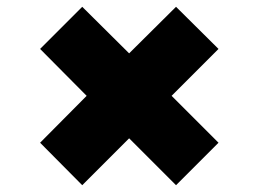

<svg xmlns="http://www.w3.org/2000/svg" viewBox="-20 -643 760 565"><path d="M222 -98 98 -223 235 -361 98 -499 222 -623 360 -486 498 -623 623 -499 485 -361 623 -223 498 -98 360 -236Z"/></svg>

Font: Mona Sans Expanded Black
Style: Regular
Weight: 900
Width: 7
Designer: Deni Anggara
Foundry: GitHub
Version: Version 2.000